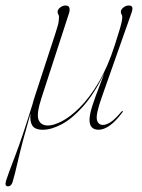

<svg xmlns="http://www.w3.org/2000/svg" viewBox="-65 -452 502 680"><path d="M131.5 -334.5Q141.5 -365 142.8 -376Q144 -387 144 -391.5Q144 -397.5 141.5 -401Q139 -404.5 139 -410.5Q139 -418 147.8 -425.2Q156.5 -432.5 167 -432.5Q178.5 -432.5 180.8 -424.2Q183 -416 179 -404L82 -105.5Q63.5 -48.5 71.5 -28Q79.5 -7.5 105.5 -7.5Q124.5 -7.5 154 -22.5Q183.5 -37.5 217.2 -71Q251 -104.5 283.8 -159.2Q316.5 -214 342 -293.5Q354 -330.5 359.5 -349.8Q365 -369 366.5 -377.5Q368 -386 368 -391.5Q368 -397.5 365.5 -401Q363 -404.5 363 -410.5Q363 -418 371.8 -425.2Q380.5 -432.5 391 -432.5Q402.5 -432.5 403.8 -425Q405 -417.5 400 -404.5L295 -106.5Q274 -47 278.2 -28.2Q282.5 -9.5 299.5 -9.5Q311 -9.5 326.5 -19.2Q342 -29 365 -56.5Q368 -60 369.5 -58.5Q371 -57 368.5 -54Q344.5 -22 323.5 -7.2Q302.5 7.5 284.5 7.5Q252 7.5 252 -27.5Q252 -46 262.2 -77.8Q272.5 -109.5 285 -141.2Q297.5 -173 304 -191.5Q268.5 -119.5 229.8 -75.8Q191 -32 154 -12.2Q117 7.5 87 7.5Q58 7.5 49 -8Q40 -23.5 43 -50Q13 54.5 -0.2 112.5Q-13.5 170.5 -20.5 193Q-25.5 208 -36.5 208Q-49.5 208 -43.5 188Q-36 164 -11.2 99.8Q13.5 35.5 50.5 -84Q53.5 -96.5 59 -112.5Z"/></svg>

Font: Fraunces 144pt Thin
Style: Italic
Weight: 100
Italic angle: -16°
Version: Version 1.000;[b76b70a41]